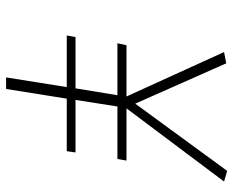

<svg xmlns="http://www.w3.org/2000/svg" viewBox="-86 -660 747 614"><g transform="rotate(90 287.0 -353.5)"><path d="M119 -356 125 -385H289L147 -697L183 -704L312 -413L527 -707L561 -697L327 -385H494L489 -356H321L300 -222H468L464 -194H296L265 0H228L259 -194H94L99 -222H263L285 -356Z"/></g></svg>

Font: Georama ExtraLight
Style: Italic
Weight: 200
Italic angle: -9°
Designer: Jean-Baptiste Levee
Foundry: Production Type
Version: Version 1.000